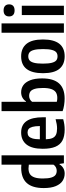

<svg xmlns="http://www.w3.org/2000/svg" viewBox="795 -1643 858 2488"><g transform="rotate(-90 1224.0 -399.0)"><path d="M31 -261.5Q31 -408.5 96.2 -481Q161.5 -553.5 295 -553.5Q313 -553.5 334 -551V-808H455V0H352.5L344 -57H337.5Q320.5 -26.5 290 -8.2Q259.5 10 218.5 10Q166 10 123.8 -17.5Q81.5 -45 56.2 -105.8Q31 -166.5 31 -261.5ZM334 -134.5V-454.5Q307 -458.5 285.5 -458.5Q241.5 -458.5 213 -440.8Q184.5 -423 169.8 -382.2Q155 -341.5 155 -273Q155 -202.5 167.5 -162.8Q180 -123 202 -108Q224 -93 255.5 -93Q279 -93 300.2 -104Q321.5 -115 334 -134.5Z M948.5 -234H663Q665 -178.5 679.5 -147Q694 -115.5 724 -102Q754 -88.5 804 -88.5Q855.5 -88.5 923 -107.5V-9Q886.5 1 854.8 5.5Q823 10 789.5 10Q702.5 10 647.8 -18.8Q593 -47.5 566.5 -109.8Q540 -172 540 -274.5Q540 -414.5 595.2 -484.2Q650.5 -554 751.5 -554Q948.5 -554 948.5 -271ZM663 -311.5H834.5Q834 -373 824 -408Q814 -443 796 -457Q778 -471 751 -471Q723 -471 704.2 -457Q685.5 -443 674.5 -408Q663.5 -373 663 -311.5Z M1028 -16.5V-808H1149V-491.5H1155Q1172.5 -520.5 1202.8 -537.2Q1233 -554 1272.5 -554Q1323 -554 1363.2 -526.2Q1403.5 -498.5 1427.8 -437.5Q1452 -376.5 1452 -281.5Q1452 -135.5 1387.2 -63Q1322.5 9.5 1191 9.5Q1149 9.5 1105.5 2.8Q1062 -4 1028 -16.5ZM1328 -270.5Q1328 -341.5 1315.2 -381Q1302.5 -420.5 1280 -435.5Q1257.5 -450.5 1224.5 -450.5Q1202.5 -450.5 1181.8 -440.2Q1161 -430 1149 -412V-92Q1171 -85.5 1198.5 -85.5Q1242 -85.5 1270.2 -103.2Q1298.5 -121 1313.2 -161.8Q1328 -202.5 1328 -270.5Z M1519.5 -270.5Q1519.5 -554 1738 -554Q1843 -554 1899.8 -484.5Q1956.5 -415 1956.5 -271.5Q1956.5 10 1738 10Q1632.5 10 1576 -58.2Q1519.5 -126.5 1519.5 -270.5ZM1832 -269.5Q1832 -344.5 1821 -386.5Q1810 -428.5 1789.5 -445Q1769 -461.5 1738 -461.5Q1706.5 -461.5 1686 -445.2Q1665.5 -429 1654.5 -387.5Q1643.5 -346 1643.5 -272.5Q1643.5 -198 1654.5 -156.5Q1665.5 -115 1685.8 -98.8Q1706 -82.5 1738 -82.5Q1769.5 -82.5 1789.8 -98.5Q1810 -114.5 1821 -155.5Q1832 -196.5 1832 -269.5Z M2043.5 0V-808H2164.5V0Z M2272.5 0V-545.5H2394V0ZM2255 -710Q2255 -744 2274.8 -762.8Q2294.5 -781.5 2333 -781.5Q2371.5 -781.5 2391.5 -762.5Q2411.5 -743.5 2411.5 -710Q2411.5 -676 2391.8 -657.5Q2372 -639 2333 -639Q2294.5 -639 2274.8 -657.5Q2255 -676 2255 -710Z"/></g></svg>

Font: Encode Sans Condensed SemiBold
Style: Regular
Weight: 600
Width: 3
Designer: Multiple Designers
Foundry: Impallari Type
Version: Version 2.000